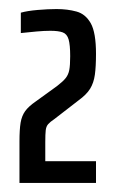

<svg xmlns="http://www.w3.org/2000/svg" viewBox="-20 -824 252 424"><path d="M23 -420V-512Q23 -538 25.5 -553Q28 -568 35.5 -578.5Q43 -589 59 -600L106 -634Q119 -644 125 -651.5Q131 -659 133 -669.5Q135 -680 135 -700Q135 -725 131.5 -737Q128 -749 118.5 -752.5Q109 -756 91 -756Q78 -756 61 -754.5Q44 -753 26 -751V-796Q40 -800 63 -802Q86 -804 105 -804Q129 -804 149 -798.5Q169 -793 180.5 -772.5Q192 -752 192 -705Q192 -677 189.5 -659Q187 -641 179 -628Q171 -615 153 -602L100 -561Q91 -555 86.5 -550Q82 -545 81 -536.5Q80 -528 80 -510V-468H192V-420Z"/></svg>

Font: Saira UltraCondensed SemiBold
Style: Regular
Weight: 600
Width: 1
Designer: Hector Gatti with collaboration of the Omnibus-Type team
Foundry: Omnibus-Type
Version: Version 1.101